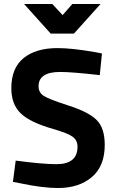

<svg xmlns="http://www.w3.org/2000/svg" viewBox="-20 -934 584 966"><path d="M283 -572Q174 -572 174 -500Q174 -468 201 -451Q228 -434 327.5 -402Q427 -370 467 -329.5Q507 -289 507 -205Q507 -98 442 -43Q377 12 272 12Q194 12 81 -12L45 -19L59 -126Q193 -108 264 -108Q370 -108 370 -196Q370 -228 345.5 -246Q321 -264 248 -285Q132 -318 84.5 -363.5Q37 -409 37 -490Q37 -592 99 -642Q161 -692 269 -692Q343 -692 457 -672L493 -665L482 -556Q341 -572 283 -572ZM235 -765 101 -914H243L295 -858L344 -914H486L352 -765Z"/></svg>

Font: Titillium Web[RUS by Daymarius]
Style: Bold
Weight: 700
Designer: Cyrillization by Daymarius
Foundry: Cyrillization by Daymarius
Version: Version 1.002 September 11, 2018